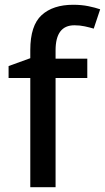

<svg xmlns="http://www.w3.org/2000/svg" viewBox="-20 -785 440 805"><path d="M346 -458H213V0H107V-458H16V-508L107 -541V-575Q107 -678 154.5 -721.5Q202 -765 287 -765Q322 -765 351 -759Q380 -753 400 -746L373 -665Q356 -670 335.5 -674.5Q315 -679 292 -679Q213 -679 213 -574V-539H346Z"/></svg>

Font: Noto Sans Arabic Med
Style: Regular
Weight: 500
Designer: Monotype Design Team, Nadine Chahine, Nizar Qandah and Khaled Hosny
Foundry: Monotype Imaging Inc.
Version: Version 2.012; ttfautohint (v1.8.4.7-5d5b)